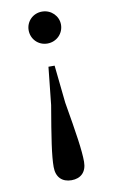

<svg xmlns="http://www.w3.org/2000/svg" viewBox="-87 -589 509 859"><g transform="rotate(-10 167.5 -160.0)"><path d="M167 -543C125 -543 94 -510 94 -471C94 -431 125 -398 167 -398C209 -398 241 -431 241 -471C241 -510 209 -543 167 -543ZM167 223C209 223 236 198 236 151C236 100 224 22 199 -124L181 -295H153L135 -124C110 22 98 100 98 151C98 198 125 223 167 223Z"/></g></svg>

Font: Noto Serif CJK HK SemiBold
Style: Regular
Weight: 600
Designer: Ryoko NISHIZUKA 西塚涼子 (kana & ideographs); Frank Grießhammer (Latin, Greek & Cyrillic); Wenlong ZHANG 张文龙 (bopomofo); San
Foundry: Adobe
Version: Version 2.001;hotconv 1.1.0;makeotfexe 2.6.0